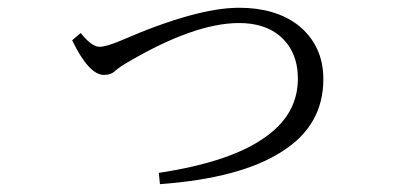

<svg xmlns="http://www.w3.org/2000/svg" viewBox="-20 -469 1040 490"><path d="M164.1 -366.2 186 -384.8Q213.9 -349.6 233.9 -349.6Q251 -349.6 289.1 -365.7Q481 -449.2 590.3 -449.2Q682.1 -449.2 740.2 -405.3Q805.2 -353.5 805.2 -267.1Q805.2 -148.4 699.2 -82Q594.2 -14.2 388.2 1L385.3 -27.8Q574.2 -56.6 661.1 -122.1Q740.2 -179.7 740.2 -268.1Q740.2 -338.4 693.4 -377.9Q654.3 -410.2 590.3 -410.2Q474.1 -410.2 299.3 -306.2Q286.6 -298.8 274.9 -289.1Q264.2 -277.8 245.1 -277.8Q207 -277.8 164.1 -366.2Z"/></svg>

Font: I.MingCP
Style: Regular
Weight: 400
Designer: I.Font Project
Version: Version 8.000; Sep 06, 2022